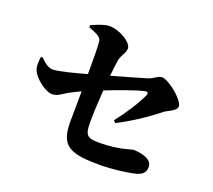

<svg xmlns="http://www.w3.org/2000/svg" viewBox="-131 -957 1263 1140"><g transform="rotate(20 500.0 -386.5)"><path d="M605 -254C697 -302 776 -354 852 -415C869 -429 926 -446 926 -476C926 -515 817 -605 773 -605C749 -605 732 -581 696 -570C657 -558 560 -530 480 -508C484 -551 489 -586 492 -606C500 -651 524 -662 524 -696C524 -733 443 -784 376 -784C349 -784 312 -770 265 -749L266 -736C317 -717 346 -703 349 -680C353 -647 354 -553 353 -472C282 -452 183 -426 149 -426C111 -426 88 -454 66 -474L55 -470C52 -439 49 -411 60 -386C77 -345 149 -287 192 -287C230 -287 248 -310 294 -334C312 -344 332 -353 353 -363C352 -295 351 -215 351 -169C351 -14 416 11 611 11C668 11 780 -1 828 -15C855 -23 881 -37 881 -77C881 -125 814 -142 760 -142C753 -142 677 -112 559 -112C482 -112 463 -120 463 -208C463 -267 467 -342 472 -412C552 -444 663 -484 708 -493C722 -496 729 -487 724 -475C696 -413 648 -339 592 -267Z"/></g></svg>

Font: Noto Serif CJK JP Black
Style: Regular
Weight: 900
Designer: Ryoko NISHIZUKA 西塚涼子 (kana & ideographs); Frank Grießhammer (Latin, Greek & Cyrillic); Wenlong ZHANG 张文龙 (bopomofo); San
Foundry: Adobe Systems Incorporated
Version: Version 1.001;PS 1.001;hotconv 16.6.54;makeotf.lib2.5.65590